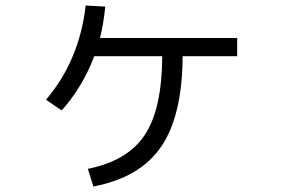

<svg xmlns="http://www.w3.org/2000/svg" viewBox="-20 -643 1040 697"><path d="M841 -505V-439H643Q642 -223 565 -110.5Q488 2 319 34L299 -30Q443 -59 505.5 -153Q568 -247 569 -439H322Q281 -329 204 -242L147 -281Q268 -423 291 -623L362 -619Q356 -556 343 -505Z"/></svg>

Font: M PLUS 1p
Style: Regular
Weight: 400
Version: Version 1.062